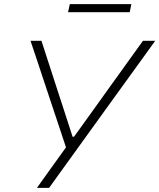

<svg xmlns="http://www.w3.org/2000/svg" viewBox="-20 -911 772 931"><path d="M159 0Q192 -46.5 227 -95Q261.5 -143 300 -196.5L196 -509Q179 -561 163.5 -607.2Q148 -653.5 128 -713H181Q202.5 -647 218 -599Q233.5 -551 247.5 -508Q261.5 -465 278.5 -413L332 -248H339L455.5 -410Q484.5 -450.5 509.2 -485Q534 -519.5 558.5 -553.5Q583 -587.5 610.5 -626Q638 -664.5 673 -713H732.5Q686 -648.5 635.5 -578.5Q585 -508.5 542.5 -450L379.5 -224Q343 -173.5 300.2 -114Q257.5 -54.5 218 0ZM310 -852 318.5 -891H617L609 -852Z"/></svg>

Font: Heraclito ExtraLight
Style: Italic
Weight: 200
Italic angle: -12°
Designer: Kostas Bartsokas (font) & Cristiano Sobral (main changes)
Foundry: Kostas Bartsokas (font) & Cristiano Sobral (main changes)
Version: Version 1.00;July 8, 2020;FontCreator 13.0.0.2655 64-bit